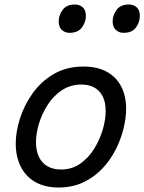

<svg xmlns="http://www.w3.org/2000/svg" viewBox="-20 -815 642 854"><path d="M241 19Q179 19 136 -6Q93 -31 71.5 -75.5Q50 -120 50 -176Q50 -229 69 -288.5Q88 -348 125.5 -400.5Q163 -453 219.5 -486Q276 -519 351 -519Q413 -519 455.5 -495.5Q498 -472 519.5 -429.5Q541 -387 541 -331Q541 -291 529.5 -243.5Q518 -196 494.5 -149.5Q471 -103 435 -65Q399 -27 350.5 -4Q302 19 241 19ZM251 -61Q300 -61 337 -87Q374 -113 399 -153.5Q424 -194 437 -238.5Q450 -283 450 -321Q450 -360 437 -386Q424 -412 400 -425.5Q376 -439 343 -439Q293 -439 255 -413.5Q217 -388 191.5 -348Q166 -308 153 -264Q140 -220 140 -183Q140 -144 153.5 -116.5Q167 -89 192 -75Q217 -61 251 -61ZM289 -669Q269 -669 255 -682Q241 -695 241 -720Q241 -747 258.5 -771Q276 -795 313 -795Q334 -795 348 -782.5Q362 -770 362 -744Q362 -717 344.5 -693Q327 -669 289 -669ZM530 -669Q509 -669 495 -682Q481 -695 481 -720Q481 -747 498.5 -771Q516 -795 553 -795Q574 -795 588 -782.5Q602 -770 602 -744Q602 -717 585 -693Q568 -669 530 -669Z"/></svg>

Font: Playwrite CU
Style: Regular
Weight: 400
Designer: Veronika Burian, José Scaglione
Foundry: TypeTogether
Version: Version 1.002